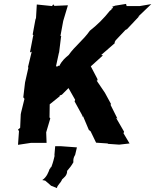

<svg xmlns="http://www.w3.org/2000/svg" viewBox="-20 -735 793 981"><path d="M330 -285 364 -225 361 -217 401 -144 398 -138 404 -142 434 -71 443 -64 471 -6 530 -2 532 0 589 4 642 -2 611 -54 614 -62 573 -133 580 -129 545 -199 547 -204 516 -261 474 -323 479 -325 477 -333 444 -396 506 -452 497 -454 566 -514V-520L571 -529L621 -582L629 -586L693 -654L684 -648L753 -714L694 -704H627L624 -715L568 -706C561 -703 556 -700 557 -705C556 -704 553 -699 559 -695C558 -699 558 -697 554 -692C550 -688 547 -693 550 -686C542 -679 543 -683 543 -682C510 -640 476 -607 439 -578C405 -529 362 -499 331 -454C314 -440 297 -426 283 -398C275 -398 275 -403 277 -401C277 -398 278 -394 266 -396L281 -465L282 -467L292 -548L295 -547L289 -552L303 -628L327 -708L258 -705L252 -713L246 -704L168 -712L164 -643L161 -635L147 -559L151 -553L149 -550L133 -467L142 -471L123 -392L125 -389L108 -314L99 -238L105 -230L88 -161L86 -151L83 -82L72 -73L77 -65L72 5L138 -5H218L216 -59L237 -130L233 -135L234 -202L285 -243V-247L296 -251ZM196 185 211 188 241 214 271 226C272 211 291 200 297 182C303 175 324 163 323 138C336 123 345 112 355 94C354 85 354 71 364 56L373 18L291 12H262L258 58L259 61C255 77 253 90 242 119C237 118 236 132 234 127C228 144 219 170 196 185Z"/></svg>

Font: Asimov Print
Style: DIt
Weight: 250
Width: 0
Designer: Google
Version: Version 2.000980: 2014